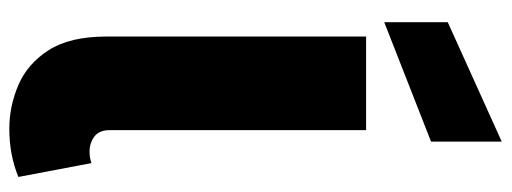

<svg xmlns="http://www.w3.org/2000/svg" viewBox="-354 -710 1071 402"><g transform="rotate(90 181.0 -508.5)"><path d="M56 -196V-740H252V-203Q252 -181 265.5 -171Q279 -161 297 -161Q310 -161 321 -165L350 -12Q304 7 249 7Q202 7 157.5 -12Q113 -31 84.5 -75.5Q56 -120 56 -196ZM276 -1024V-876L26 -778V-911Z"/></g></svg>

Font: Parkinsans ExtraBold
Style: Regular
Weight: 800
Designer: Red Stone, Indian Type Foundry
Foundry: Indian Type Foundry
Version: Version 1.000